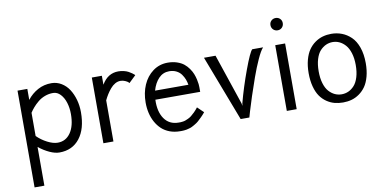

<svg xmlns="http://www.w3.org/2000/svg" viewBox="-90 -1046 3183 1582"><g transform="rotate(-10 1501.5 -255.0)"><path d="M166 259.8H84V-549.8H166V-458Q202.6 -505.4 254.6 -533.9Q306.6 -562.5 370.1 -562Q414.6 -561.5 452.4 -538.6Q490.2 -515.6 515.1 -477.1Q540 -438.5 554 -388.7Q567.9 -338.9 567.9 -284.2Q567.9 -144.5 506.3 -66.2Q444.8 12.2 336.9 12.2Q300.3 12.2 254.9 -8.5Q209.5 -29.3 166 -64ZM370.1 -480Q333.5 -480.5 299.8 -467.8Q266.1 -455.1 240.5 -433.6Q214.8 -412.1 197.8 -392.3Q180.7 -372.6 166 -350.1V-155.8Q203.1 -118.7 251 -94.2Q298.8 -69.8 336.9 -69.8Q404.3 -69.8 444.1 -127Q483.9 -184.1 483.9 -284.2Q483.9 -335.4 470.2 -379.4Q456.5 -423.3 430.2 -451.4Q403.8 -479.5 370.1 -480Z M705.6 -549.8H789.6V-475.1Q840.3 -562 928.7 -562Q952.6 -562 975.3 -556.4Q998 -550.8 1012.9 -542.5Q1027.8 -534.2 1039.3 -526.1Q1050.8 -518.1 1056.2 -512.7L1061.5 -506.8L1003.4 -451.2Q1000.5 -454.6 995.4 -459.7Q990.2 -464.8 971.9 -473.4Q953.6 -481.9 932.6 -481.9Q909.7 -481.9 887.7 -469.5Q865.7 -457 847.7 -435.5Q829.6 -414.1 815.7 -391.8Q801.8 -369.6 789.6 -344.2V0H705.6Z M1106.4 -269Q1106.4 -349.6 1135 -415.8Q1163.6 -481.9 1217.8 -522Q1272 -562 1342.3 -562Q1384.3 -562 1418.9 -550.3Q1453.6 -538.6 1476.1 -520.5Q1498.5 -502.4 1515.6 -478Q1532.7 -453.6 1541.7 -430.7Q1550.8 -407.7 1556.2 -383.3Q1561.5 -358.9 1563 -344Q1564.5 -329.1 1564.5 -317.9V-278.8H1189.5Q1185.5 -179.2 1226.8 -119.6Q1268.1 -60.1 1346.2 -60.1Q1356.9 -60.1 1361.1 -60.1Q1365.2 -60.1 1378.9 -61.8Q1392.6 -63.5 1401.6 -66.7Q1410.6 -69.8 1426 -76.9Q1441.4 -84 1454.3 -94Q1467.3 -104 1483.9 -120.4Q1500.5 -136.7 1516.1 -157.2L1567.4 -107.9Q1551.3 -87.9 1534.4 -71.3Q1517.6 -54.7 1504.2 -42.7Q1490.7 -30.8 1474.4 -21.5Q1458 -12.2 1447.8 -6.6Q1437.5 -1 1421.9 2.9Q1406.2 6.8 1399.7 8.5Q1393.1 10.3 1378.7 11.2Q1364.3 12.2 1361.6 12.2Q1358.9 12.2 1346.2 12.2Q1299.3 12.2 1260 -2.4Q1220.7 -17.1 1192.6 -43.2Q1164.6 -69.3 1145 -105Q1125.5 -140.6 1116 -181.9Q1106.4 -223.1 1106.4 -269ZM1342.3 -490.2Q1289.6 -490.2 1253.7 -452.6Q1217.8 -415 1200.2 -353H1479Q1475.1 -377 1466.8 -398.7Q1458.5 -420.4 1443.1 -442.1Q1427.7 -463.9 1401.6 -477.1Q1375.5 -490.2 1342.3 -490.2Z M1644 -549.8H1740.7L1883.8 -125L1886.7 -106Q1887.2 -104 1887.7 -108.4Q1888.2 -110.4 1888.7 -115.7Q1889.6 -124 1890.1 -125Q1924.3 -254.4 1975.3 -392.6Q2026.4 -530.8 2047.9 -549.8H2138.7Q2116.7 -526.4 2086.9 -460.9Q2057.1 -395.5 2030 -319.3Q2002.9 -243.2 1979 -170.2Q1955.1 -97.2 1940.9 -48.8L1926.8 0H1854Z M2240.2 -549.8H2322.8V0H2240.2ZM2230 -719.2Q2230 -740.7 2244.9 -755.4Q2259.8 -770 2282.2 -770Q2303.7 -770 2318.4 -755.4Q2333 -740.7 2333 -719.2Q2333 -696.8 2318.4 -681.9Q2303.7 -667 2282.2 -667Q2259.8 -667 2244.9 -681.9Q2230 -696.8 2230 -719.2Z M2471.2 -274.9Q2471.2 -335.9 2484.6 -385.3Q2498 -434.6 2520.5 -467Q2543 -499.5 2574 -521.2Q2605 -543 2638.9 -552.5Q2672.9 -562 2710 -562Q2756.8 -562 2798.3 -546.1Q2839.8 -530.3 2874.3 -497.3Q2908.7 -464.4 2929 -407.2Q2949.2 -350.1 2949.2 -274.9Q2949.2 -213.4 2935.8 -163.8Q2922.4 -114.3 2899.7 -82Q2877 -49.8 2845.9 -28.1Q2814.9 -6.3 2781.2 2.9Q2747.6 12.2 2710 12.2Q2672.4 12.2 2638.9 3.4Q2605.5 -5.4 2574.2 -26.6Q2543 -47.9 2520.5 -80.1Q2498 -112.3 2484.6 -162.1Q2471.2 -211.9 2471.2 -274.9ZM2865.2 -274.9Q2865.2 -330.6 2851.8 -373.8Q2838.4 -417 2815.9 -442.4Q2793.5 -467.8 2766.6 -480.5Q2739.7 -493.2 2710 -493.2Q2680.2 -493.2 2653.6 -481.2Q2627 -469.2 2604.2 -444.6Q2581.5 -419.9 2568.4 -376.2Q2555.2 -332.5 2555.2 -274.9Q2555.2 -217.8 2568.4 -174.3Q2581.5 -130.9 2604.2 -105.7Q2627 -80.6 2653.6 -68.4Q2680.2 -56.2 2710 -56.2Q2739.7 -56.2 2766.6 -68.1Q2793.5 -80.1 2815.9 -104.7Q2838.4 -129.4 2851.8 -173.1Q2865.2 -216.8 2865.2 -274.9Z"/></g></svg>

Font: Junction Regular
Style: Regular
Weight: 500
Designer: Caroline Hadilaksono
Foundry: Caroline Hadilaksono
Version: Version 1.056